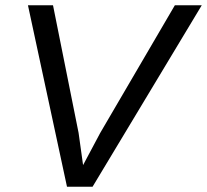

<svg xmlns="http://www.w3.org/2000/svg" viewBox="-20 -708 785 728"><path d="M745 -688 331 0H234L86 -688H181L278 -204L295 -82L360 -204L643 -688Z"/></svg>

Font: Libra Sans
Style: Italic
Weight: 400
Italic angle: -12°
Foundry: Context Ltd
Version: Version 1.002